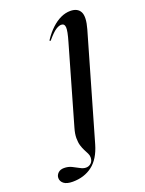

<svg xmlns="http://www.w3.org/2000/svg" viewBox="-264 -508 615 815"><g transform="rotate(-20 43.5 -100.5)"><path d="M199.5 -344.5 64 125.5Q46.5 186 9.8 214Q-27 242 -79 242Q-106 242 -119 231.8Q-132 221.5 -132 206.5Q-132 194 -122.2 184.2Q-112.5 174.5 -95 174.5Q-76.5 174.5 -61 182Q-45.5 189.5 -31.8 197.2Q-18 205 -5.5 205Q7.5 205 17.2 196Q27 187 27 170Q27 161 22.5 152Q18 143 12.2 132Q6.5 121 2.2 106.8Q-2 92.5 -2 73.2Q-2 54 5.5 28.5L105.5 -320Q119.5 -367.5 118 -384.2Q116.5 -401 101.5 -401Q91.5 -401 77.2 -392Q63 -383 40 -356Q38.5 -354 37 -353Q35.5 -352 33.5 -352.5Q32.5 -353 32.8 -354.5Q33 -356 34.5 -358.5Q52.5 -385.5 72.8 -404.2Q93 -423 114.5 -433Q136 -443 158 -443Q191 -443 202.8 -420Q214.5 -397 199.5 -344.5Z"/></g></svg>

Font: Fraunces 120pt
Style: Italic
Weight: 400
Italic angle: -16°
Version: Version 1.000;[b76b70a41]